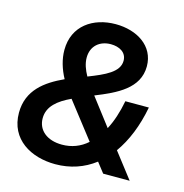

<svg xmlns="http://www.w3.org/2000/svg" viewBox="-108 -815 890 931"><g transform="rotate(15 337.5 -350.0)"><path d="M251 16C326 16 393 -7 449 -50L488 0H621L523 -127C568 -190 601 -271 619 -367H501C490 -310 474 -260 452 -219L348 -355C453 -397 558 -446 558 -557C558 -660 466 -716 360 -716C247 -716 151 -653 151 -531C151 -485 165 -438 189 -394C98 -352 17 -294 17 -180C17 -46 130 16 251 16ZM135 -184C135 -244 182 -281 246 -311L385 -132C349 -100 306 -84 258 -84C184 -84 135 -123 135 -184ZM265 -523C265 -582 307 -616 362 -616C405 -616 442 -596 442 -554C442 -497 374 -467 292 -435C276 -464 265 -493 265 -523Z"/></g></svg>

Font: Uncut Sans Semibold Italic
Style: Regular
Weight: 600
Italic angle: -11°
Designer: Kasper Nordkvist
Foundry: UNCUT.wtf
Version: Version 1.304;Glyphs 3.2 (3246)